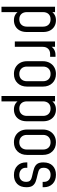

<svg xmlns="http://www.w3.org/2000/svg" viewBox="888 -1483 775 2591"><g transform="rotate(90 1275.5 -187.5)"><path d="M71 180V-542.5H143.5V-472L131.5 -488.5Q149.5 -519.5 180.2 -537.2Q211 -555 254 -555Q298.5 -555 334.2 -535Q370 -515 391 -476.2Q412 -437.5 412 -381.5V-162Q412 -105.5 391 -66.5Q370 -27.5 334.2 -7.8Q298.5 12 254 12Q211 12 180.2 -5.5Q149.5 -23 131.5 -54.5L143.5 -70.5V180ZM240.5 -60.5Q287 -60.5 313.2 -88.5Q339.5 -116.5 339.5 -162V-381.5Q339.5 -427 313.2 -454.8Q287 -482.5 241 -482.5Q194.5 -482.5 169 -454.8Q143.5 -427 143.5 -381.5V-161.5Q143.5 -116 169 -88.2Q194.5 -60.5 240.5 -60.5Z M539.5 0V-542.5H612V-464.5L599.5 -479.5Q618.5 -513 650 -531Q681.5 -549 723 -549H746.5V-476.5H708Q664.5 -476.5 638.2 -449.5Q612 -422.5 612 -377V0Z M978 12Q927 12 888.5 -10Q850 -32 828 -71.8Q806 -111.5 806 -164.5V-379Q806 -431 828 -470.8Q850 -510.5 888.5 -532.8Q927 -555 978 -555Q1054.5 -555 1101.5 -506.5Q1148.5 -458 1148.5 -379V-164.5Q1148.5 -85.5 1101.5 -36.8Q1054.5 12 978 12ZM978 -60.5Q1023.5 -60.5 1049.8 -88.5Q1076 -116.5 1076 -162V-381.5Q1076 -427 1049.8 -454.8Q1023.5 -482.5 978 -482.5Q932.5 -482.5 905.5 -454.8Q878.5 -427 878.5 -381.5V-162Q878.5 -116.5 905.5 -88.5Q932.5 -60.5 978 -60.5Z M1275.5 180V-542.5H1348V-472L1336 -488.5Q1354 -519.5 1384.8 -537.2Q1415.5 -555 1458.5 -555Q1503 -555 1538.8 -535Q1574.5 -515 1595.5 -476.2Q1616.5 -437.5 1616.5 -381.5V-162Q1616.5 -105.5 1595.5 -66.5Q1574.5 -27.5 1538.8 -7.8Q1503 12 1458.5 12Q1415.5 12 1384.8 -5.5Q1354 -23 1336 -54.5L1348 -70.5V180ZM1445 -60.5Q1491.5 -60.5 1517.8 -88.5Q1544 -116.5 1544 -162V-381.5Q1544 -427 1517.8 -454.8Q1491.5 -482.5 1445.5 -482.5Q1399 -482.5 1373.5 -454.8Q1348 -427 1348 -381.5V-161.5Q1348 -116 1373.5 -88.2Q1399 -60.5 1445 -60.5Z M1900 12Q1849 12 1810.5 -10Q1772 -32 1750 -71.8Q1728 -111.5 1728 -164.5V-379Q1728 -431 1750 -470.8Q1772 -510.5 1810.5 -532.8Q1849 -555 1900 -555Q1976.5 -555 2023.5 -506.5Q2070.5 -458 2070.5 -379V-164.5Q2070.5 -85.5 2023.5 -36.8Q1976.5 12 1900 12ZM1900 -60.5Q1945.5 -60.5 1971.8 -88.5Q1998 -116.5 1998 -162V-381.5Q1998 -427 1971.8 -454.8Q1945.5 -482.5 1900 -482.5Q1854.5 -482.5 1827.5 -454.8Q1800.5 -427 1800.5 -381.5V-162Q1800.5 -116.5 1827.5 -88.5Q1854.5 -60.5 1900 -60.5Z M2342.5 12Q2265 12 2218.2 -32.8Q2171.5 -77.5 2171.5 -151V-168.5H2244V-148Q2244 -108.5 2270.8 -84.5Q2297.5 -60.5 2341.5 -60.5Q2384 -60.5 2409 -84.5Q2434 -108.5 2434 -154Q2434 -183.5 2422.8 -199.2Q2411.5 -215 2390.5 -223Q2369.5 -231 2339.5 -237Q2290 -247.5 2252 -260.2Q2214 -273 2192.8 -301Q2171.5 -329 2171.5 -384.5Q2171.5 -467.5 2217.2 -511.2Q2263 -555 2337.5 -555Q2415 -555 2460.8 -510.2Q2506.5 -465.5 2506.5 -392.5V-375.5H2434V-395Q2434 -435 2408.2 -458.8Q2382.5 -482.5 2338.5 -482.5Q2295.5 -482.5 2269.8 -458.2Q2244 -434 2244 -388.5Q2244 -359 2255.2 -343.2Q2266.5 -327.5 2288 -320Q2309.5 -312.5 2339.5 -306Q2388.5 -296 2426 -283Q2463.5 -270 2485 -241.5Q2506.5 -213 2506.5 -157Q2506.5 -75.5 2461.8 -31.8Q2417 12 2342.5 12Z"/></g></svg>

Font: Mohave Light
Style: Regular
Weight: 400
Version: Version 2.003